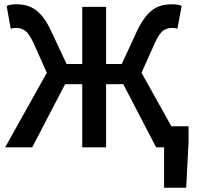

<svg xmlns="http://www.w3.org/2000/svg" viewBox="-20 -686 917 894"><path d="M744 188V0H707L554 -294H474V0H363V-294H283L130 0H4L198 -347L136 -486Q115 -531 96.5 -543.5Q78 -556 56 -556Q51 -556 44.5 -555.5Q38 -555 30 -552L11 -658Q20 -663 32.5 -664.5Q45 -666 56 -666Q81 -666 102.5 -660.5Q124 -655 143.5 -641.5Q163 -628 181 -605Q199 -582 216 -546L290 -388H363V-654H474V-388H547L620 -546Q638 -582 655.5 -605Q673 -628 692.5 -641.5Q712 -655 734 -660.5Q756 -666 781 -666Q792 -666 804.5 -664.5Q817 -663 826 -658L806 -552Q799 -555 792 -555.5Q785 -556 780 -556Q758 -556 740 -543.5Q722 -531 701 -486L639 -347L778 -98H858V-26L847 188Z"/></svg>

Font: Giro Sans Semibold
Style: Regular
Weight: 600
Designer: Paul D. Hunt
Foundry: Adobe Systems Incorporated
Version: Version 1.000;PS 1.0;hotconv 1.0.88;makeotf.lib2.5.647800